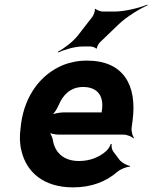

<svg xmlns="http://www.w3.org/2000/svg" viewBox="-20 -800 658 830"><path d="M356 -538C318 -538 283 -531 251 -518C158 -479 88 -390 71 -265L69 -246C64 -211 65 -178 73 -147C95 -55 169 10 296 10C377 10 440 -16 487 -57C501 -69 529 -80 541 -79L542 -83C529 -84 504 -98 495 -111L469 -146C463 -154 461 -169 463 -177L459 -178C457 -170 447 -153 438 -146C408 -120 369 -104 321 -104C256 -104 218 -140 209 -192C207 -206 198 -226 190 -233L187 -229C195 -223 219 -218 235 -218H515C529 -218 550 -209 557 -202L559 -204C553 -212 547 -234 549 -248L553 -278C574 -434 512 -538 356 -538ZM421 -326 420 -320C420 -317 418 -311 420 -310L423 -312C422 -314 416 -314 413 -314H253C236 -314 208 -308 197 -301L200 -297C211 -305 226 -328 233 -344C251 -389 285 -424 339 -424C400 -424 429 -387 421 -326ZM379 -727 317 -647C295 -619 255 -589 231 -577L232 -573C256 -585 303 -599 337 -599H372C378 -599 394 -594 395 -590L399 -591C398 -596 406 -611 411 -616L491 -693C527 -728 584 -762 618 -777L617 -780C583 -766 520 -750 474 -750H424C416 -750 396 -757 393 -762L390 -761C392 -755 385 -734 379 -727Z"/></svg>

Font: Asimov
Style: EdgeIt
Weight: 500
Designer: Google
Version: Version 2.000980: 2014